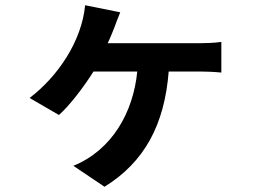

<svg xmlns="http://www.w3.org/2000/svg" viewBox="-20 -619 996 733"><path d="M93 -245 205 -180C244 -214 300 -287 337 -346H504C489 -191 408 -46 260 14L379 94C531 0 608 -142 624 -346H741C760 -346 796 -345 825 -342V-459C800 -455 762 -454 741 -454H391C402 -476 410 -498 417 -515C423 -532 430 -550 439 -572L305 -599C292 -462 201 -327 93 -245Z"/></svg>

Font: Kinto Sans
Style: Bold
Weight: 700
Designer: Authors: Ryoko NISHIZUKA  (kana & ideographs); Paul D. Hunt (Latin, Greek & Cyrillic); Wenlong ZHANG  (bopomofo); Sandol
Foundry: Adobe Systems Incorporated, ookami Inc.
Version: Version 0.001